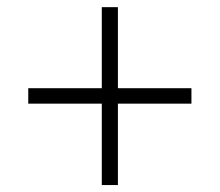

<svg xmlns="http://www.w3.org/2000/svg" viewBox="-20 -620 626 547"><path d="M270 -92.8H315.9V-324.7H525.4V-368.7H315.9V-599.6H270V-368.7H60.5V-324.7H270Z"/></svg>

Font: Cascadia Code PL ExtraLight
Style: Regular
Weight: 200
Monospace: yes
Designer: Aaron Bell
Foundry: Saja Typeworks
Version: Version 2404.023